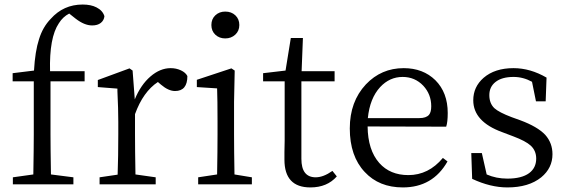

<svg xmlns="http://www.w3.org/2000/svg" viewBox="-20 -818 2518 852"><path d="M37.1 0V-31.2L127.9 -43.9Q129.9 -163.1 129.9 -222.7V-457H36.1V-493.2L130.9 -504.9Q135.7 -590.8 153.3 -644.5Q169.9 -698.2 205.1 -734.4Q261.7 -797.9 346.7 -797.9Q383.8 -797.9 408.2 -785.2Q435.5 -771.5 443.4 -746.1Q441.4 -727.5 427.2 -716.3Q413.1 -705.1 388.7 -705.1Q354.5 -705.1 315.4 -735.4L287.1 -757.8Q258.8 -743.2 241.2 -714.8Q198.2 -651.4 202.1 -502H355.5V-457H204.1V-222.7Q204.1 -163.1 206.1 -43.9L305.7 -31.2V0Z M421.9 0V-31.2L502 -43Q504.9 -125 504.9 -222.7V-276.4Q504.9 -334 501 -414.1Q501 -420.9 501 -424.8L414.1 -431.6V-462.9L554.7 -514.6L568.4 -504.9L578.1 -377Q604.5 -441.4 647.5 -478.5Q690.4 -515.6 737.3 -515.6Q761.7 -515.6 782.7 -505.9Q803.7 -496.1 811.5 -480.5Q811.5 -414.1 756.8 -414.1Q727.5 -414.1 694.3 -442.4L680.7 -454.1Q615.2 -411.1 579.1 -311.5V-222.7Q579.1 -153.3 581.1 -43.9L670.9 -31.2V0Z M859.4 0V-31.2L943.4 -43.9Q945.3 -151.4 945.3 -222.7V-277.3Q945.3 -377 943.4 -425.8L853.5 -431.6V-463.9L1006.8 -514.6L1021.5 -504.9L1018.6 -366.2V-222.7Q1018.6 -151.4 1020.5 -43.9L1097.7 -31.2V0ZM979.5 -766.6Q1006.8 -766.6 1024.4 -750Q1042 -733.4 1042 -707Q1042 -680.7 1023.9 -664.1Q1005.9 -647.5 979.5 -647.5Q953.1 -647.5 935.5 -664.1Q918 -680.7 918 -707Q918 -733.4 935.5 -750Q953.1 -766.6 979.5 -766.6Z M1357.4 13.7Q1242.2 13.7 1242.2 -109.4Q1242.2 -120.1 1242.2 -142.6Q1243.2 -172.9 1243.2 -194.3V-457H1147.5V-493.2L1247.1 -504.9L1270.5 -649.4H1324.2L1318.4 -502H1464.8V-457H1317.4V-113.3Q1317.4 -31.2 1380.9 -31.2Q1415 -31.2 1455.1 -59.6L1474.6 -35.2Q1431.6 13.7 1357.4 13.7Z M1767.6 13.7Q1662.1 13.7 1598.6 -54.7Q1532.2 -125 1532.2 -248Q1532.2 -367.2 1603.5 -443.4Q1671.9 -515.6 1771.5 -515.6Q1857.4 -515.6 1912.1 -461.9Q1966.8 -407.2 1966.8 -316.4Q1966.8 -276.4 1960 -255.9L1611.3 -256.8Q1612.3 -152.3 1663.1 -94.7Q1710.9 -41 1792 -41Q1881.8 -41 1945.3 -117.2L1965.8 -101.6Q1900.4 13.7 1767.6 13.7ZM1612.3 -293.9H1840.8Q1871.1 -293.9 1883.8 -308.6Q1893.6 -320.3 1893.6 -346.7Q1893.6 -399.4 1858.4 -437.5Q1821.3 -476.6 1766.6 -476.6Q1709 -476.6 1667 -431.6Q1621.1 -381.8 1612.3 -293.9Z M2231.4 13.7Q2156.2 13.7 2075.2 -24.4L2071.3 -138.7H2118.2L2139.6 -43.9Q2181.6 -25.4 2231.4 -25.4Q2294.9 -25.4 2328.1 -49.8Q2359.4 -73.2 2359.4 -114.3Q2359.4 -149.4 2335 -171.9Q2312.5 -192.4 2257.8 -212.9L2209 -231.4Q2080.1 -278.3 2080.1 -373Q2080.1 -432.6 2126 -472.7Q2175.8 -515.6 2258.8 -515.6Q2333 -515.6 2405.3 -473.6L2401.4 -368.2H2358.4L2340.8 -455.1Q2301.8 -476.6 2258.8 -476.6Q2207 -476.6 2178.7 -454.1Q2151.4 -432.6 2151.4 -396Q2151.4 -359.4 2173.8 -337.9Q2194.3 -319.3 2251 -297.9L2289.1 -284.2Q2365.2 -255.9 2399.4 -219.7Q2431.6 -183.6 2431.6 -133.8Q2431.6 -72.3 2381.8 -31.2Q2326.2 13.7 2231.4 13.7Z"/></svg>

Font: Bpmf Zihi Only R
Style: R
Weight: 400
Foundry: But Ko
Version: Version 1.320